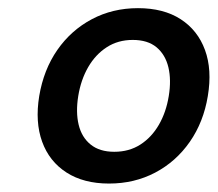

<svg xmlns="http://www.w3.org/2000/svg" viewBox="-20 -760 528 466"><path d="M244.6 -314.5Q183.1 -314.5 141.4 -341.3Q99.6 -368.2 82.3 -416Q64.9 -463.9 75.2 -526.9Q85.9 -590.8 119.1 -638.7Q152.3 -686.5 202.9 -713.4Q253.4 -740.2 314.9 -740.2Q377 -740.2 418.5 -713.4Q460 -686.5 477.5 -638.7Q495.1 -590.8 484.4 -526.9Q474.1 -463.9 440.7 -415.8Q407.2 -367.7 356.7 -341.1Q306.2 -314.5 244.6 -314.5ZM257.3 -391.6Q293.5 -391.6 320.8 -409.2Q348.1 -426.8 365.7 -457.3Q383.3 -487.8 389.6 -526.9Q396 -565.9 388.7 -596.7Q381.3 -627.4 359.9 -645.3Q338.4 -663.1 302.2 -663.1Q266.6 -663.1 239.3 -645.5Q211.9 -627.9 194.1 -597.2Q176.3 -566.4 169.9 -526.9Q163.6 -487.8 170.9 -457.3Q178.2 -426.8 200 -409.2Q221.7 -391.6 257.3 -391.6Z"/></svg>

Font: Inter 20pt Medium
Style: Italic
Weight: 500
Italic angle: -9.3988°
Version: Version 4.001;git-66647c0bb